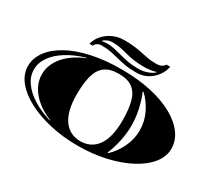

<svg xmlns="http://www.w3.org/2000/svg" viewBox="-162 -1182 1670 1507"><g transform="rotate(30 672.5 -428.5)"><path d="M672 22Q537 22 419.5 -5Q302 -32 212.5 -79.5Q123 -127 72.5 -190Q22 -253 22 -325Q22 -397 67.5 -459.5Q113 -522 198 -569.5Q283 -617 403 -643.5Q523 -670 672 -670Q821 -670 941 -643.5Q1061 -617 1146 -569.5Q1231 -522 1276.5 -459.5Q1322 -397 1322 -325Q1322 -253 1271.5 -190Q1221 -127 1131.5 -79.5Q1042 -32 924.5 -5Q807 22 672 22ZM672 -19Q770 -19 824.5 -96Q879 -173 879 -324Q879 -424 861.5 -492Q844 -560 799 -594.5Q754 -629 672 -629Q591 -629 546 -594.5Q501 -560 483 -492Q465 -424 465 -324Q465 -173 520 -96Q575 -19 672 -19ZM384 -40 385 -44Q315 -72 261.5 -115Q208 -158 178.5 -211.5Q149 -265 149 -325Q149 -385 179 -439Q209 -493 263.5 -536Q318 -579 389 -607L388 -611Q295 -584 224.5 -540.5Q154 -497 115 -442Q76 -387 76 -325Q76 -264 114.5 -209.5Q153 -155 222.5 -111.5Q292 -68 384 -40ZM909 -47Q965 -99 1000 -172.5Q1035 -246 1035 -325Q1035 -405 1000 -478Q965 -551 909 -603L903 -601Q929 -538 944.5 -467Q960 -396 960 -325Q960 -255 944.5 -183.5Q929 -112 903 -49ZM781 -705Q722 -705 680 -712.5Q638 -720 602.5 -729.5Q567 -739 530 -746.5Q493 -754 444 -754Q422 -754 405.5 -744Q389 -734 382 -717H354Q356 -736 370.5 -763Q385 -790 413 -816.5Q441 -843 483 -861Q525 -879 580 -879Q636 -879 675.5 -873.5Q715 -868 747 -861Q779 -854 810 -848.5Q841 -843 881 -843Q914 -843 931.5 -852.5Q949 -862 959 -878H992Q990 -858 976.5 -829Q963 -800 937 -771.5Q911 -743 872 -724Q833 -705 781 -705ZM788 -739Q823 -739 859.5 -751.5Q896 -764 921 -785L919 -789Q898 -782 868 -778Q838 -774 816 -774Q758 -774 717 -780.5Q676 -787 643.5 -796Q611 -805 579 -811.5Q547 -818 506 -818Q478 -818 459 -809Q440 -800 426 -788L429 -784Q440 -786 450.5 -787.5Q461 -789 471 -789Q513 -789 559.5 -776.5Q606 -764 662 -751.5Q718 -739 788 -739Z"/></g></svg>

Font: Diplomata
Style: Regular
Weight: 400
Designer: Eduardo Rodriguez Tunni
Foundry: Eduardo Rodriguez Tunni
Version: Version 1.002; ttfautohint (v1.8.4.7-5d5b);gftools[0.9.23]